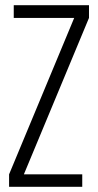

<svg xmlns="http://www.w3.org/2000/svg" viewBox="-20 -720 378 740"><path d="M15 -48V0H297V-48H72L323 -651V-700H33V-651H266Z"/></svg>

Font: Modon Arabic
Style: Regular
Weight: 400
Designer: Ahmedzaza
Foundry: Ahmedzaza
Version: Version 2.010